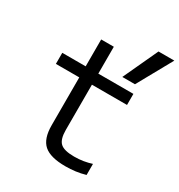

<svg xmlns="http://www.w3.org/2000/svg" viewBox="-186 -916 983 1052"><g transform="rotate(30 305.0 -390.0)"><path d="M382 10Q287 10 246 -26Q205 -62 205 -147V-450H57V-520H205V-690H285V-520H507V-450H285V-164Q285 -105 309 -82.5Q333 -60 397 -60Q428 -60 455 -64.5Q482 -69 507 -77V-7Q476 2 445 6Q414 10 382 10ZM488 -570H408L510 -790H610Z"/></g></svg>

Font: M PLUS Code Latin Expanded
Style: Regular
Weight: 400
Width: 7
Designer: Coji Morishita
Foundry: UNDERFOREST DESIGN
Version: Version 1.002; ttfautohint (v1.8.3)